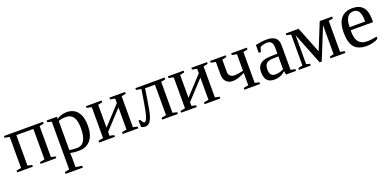

<svg xmlns="http://www.w3.org/2000/svg" viewBox="-3 -1267 4634 2277"><g transform="rotate(-20 2314.0 -129.0)"><path d="M79.1 -424.8 18.1 -437V-459H511.7V-437L456.1 -424.8V-34.2L511.7 -22V0H314V-22L375 -34.2V-418.5H160.2V-34.2L215.8 -22V0H18.1V-22L79.1 -34.2Z M609.4 -424.8 557.1 -437V-459H686L687 -432.1Q707.5 -449.7 741.9 -460.4Q776.4 -471.2 812 -471.2Q899.9 -471.2 948 -410.2Q996.1 -349.1 996.1 -234.9Q996.1 -118.2 943.6 -54.2Q891.1 9.8 792 9.8Q736.8 9.8 687 -1Q689.9 34.2 689.9 54.2V178.2L770 189.9V212.9H551.3V189.9L609.4 178.2ZM908.2 -234.9Q908.2 -328.6 877.7 -374.3Q847.2 -419.9 785.2 -419.9Q728 -419.9 689.9 -403.8V-37.1Q733.4 -28.8 785.2 -28.8Q908.2 -28.8 908.2 -234.9Z M1114.3 -424.8 1053.2 -437V-459H1251V-437L1195.3 -424.8V-136.2L1410.2 -368.7V-424.8L1349.1 -437V-459H1546.9V-437L1491.2 -424.8V-34.2L1546.9 -22V0H1349.1V-22L1410.2 -34.2V-313.5L1195.3 -81.1V-34.2L1251 -22V0H1053.2V-22L1114.3 -34.2Z M1641.1 -42Q1662.6 -42 1680.9 -101.6Q1699.2 -161.1 1720.2 -295.4L1740.7 -424.8L1676.8 -437V-459H2045.9V-437L1990.2 -424.8V-34.2L2045.9 -22V0H1848.1V-22L1909.2 -34.2V-418.5H1784.7L1763.7 -282.2Q1741.7 -140.6 1726.3 -90.1Q1710.9 -39.6 1688.5 -14.9Q1666 9.8 1632.8 9.8Q1616.7 9.8 1603.3 4.6Q1589.8 -0.5 1583 -6.3L1580.1 -85.9H1602.1L1617.2 -60.1Q1620.1 -54.7 1626.7 -48.3Q1633.3 -42 1641.1 -42Z M2148.4 -424.8 2087.4 -437V-459H2285.2V-437L2229.5 -424.8V-136.2L2444.3 -368.7V-424.8L2383.3 -437V-459H2581.1V-437L2525.4 -424.8V-34.2L2581.1 -22V0H2383.3V-22L2444.3 -34.2V-313.5L2229.5 -81.1V-34.2L2285.2 -22V0H2087.4V-22L2148.4 -34.2Z M2761.7 -269.5Q2761.7 -239.3 2780.5 -219.7Q2799.3 -200.2 2832 -200.2Q2881.3 -200.2 2946.8 -216.3V-424.8L2885.7 -437V-459H3083.5V-437L3027.8 -424.8V-34.2L3083.5 -22V0H2885.7V-22L2946.8 -34.2V-189Q2893.6 -163.1 2858.6 -153.1Q2823.7 -143.1 2795.4 -143.1Q2740.2 -143.1 2710.4 -175.3Q2680.7 -207.5 2680.7 -268.1V-424.8L2619.6 -437V-459H2817.4V-437L2761.7 -424.8Z M3334.5 -469.2Q3409.7 -469.2 3445.1 -438.5Q3480.5 -407.7 3480.5 -344.2V-34.2L3537.6 -22V0H3411.6L3402.3 -45.9Q3346.7 9.8 3260.3 9.8Q3142.6 9.8 3142.6 -127Q3142.6 -172.9 3160.4 -202.9Q3178.2 -232.9 3217.3 -248.8Q3256.3 -264.6 3330.6 -266.1L3399.4 -268.1V-339.8Q3399.4 -387.2 3382.1 -409.7Q3364.7 -432.1 3328.6 -432.1Q3279.8 -432.1 3239.3 -409.2L3222.7 -352.1H3195.3V-452.1Q3274.4 -469.2 3334.5 -469.2ZM3399.4 -233.9 3335.4 -231.9Q3270 -229.5 3246.8 -206.5Q3223.6 -183.6 3223.6 -129.9Q3223.6 -43.9 3293.5 -43.9Q3326.7 -43.9 3350.8 -51.5Q3375 -59.1 3399.4 -70.8Z M3630.4 -424.8 3574.2 -437V-459H3736.8L3868.7 -126.5L4003.4 -459H4160.6V-437L4105 -424.8V-34.2L4160.6 -22V0H3972.7V-22L4023.9 -34.2V-399.9L3861.8 0H3835.4L3677.2 -398.4V-34.2L3723.1 -22V0H3574.2V-22L3630.4 -34.2Z M4311 -231V-222.2Q4311 -154.8 4325.9 -117.4Q4340.8 -80.1 4371.8 -60.5Q4402.8 -41 4453.1 -41Q4479.5 -41 4515.6 -45.4Q4551.8 -49.8 4575.2 -55.2V-27.8Q4551.8 -12.7 4511.5 -1.5Q4471.2 9.8 4429.2 9.8Q4322.3 9.8 4272.7 -47.9Q4223.1 -105.5 4223.1 -232.9Q4223.1 -353 4273.4 -412.1Q4323.7 -471.2 4417 -471.2Q4593.3 -471.2 4593.3 -271V-231ZM4417 -432.1Q4366.2 -432.1 4339.1 -391.1Q4312 -350.1 4312 -270H4508.3Q4508.3 -357.4 4485.8 -394.8Q4463.4 -432.1 4417 -432.1Z"/></g></svg>

Font: Times New Roman
Style: Regular
Weight: 400
Designer: Steve Matteson
Foundry: Ascender Corporation
Version: Version 2.00.3